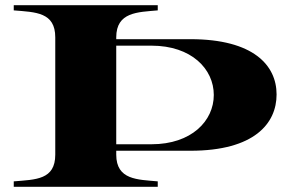

<svg xmlns="http://www.w3.org/2000/svg" viewBox="-20 -720 1150 740"><path d="M428 -124V-139H714C960 -139 1046 -244 1046 -356C1046 -468 957 -569 714 -569H428V-576C428 -674 511 -673 588 -680V-700H33V-680C118 -673 193 -673 193 -576V-124C193 -27 118 -28 33 -21V0H588V-21C511 -28 428 -26 428 -124ZM428 -164V-544H564C718 -544 804 -454 804 -354C804 -254 718 -164 564 -164Z"/></svg>

Font: Sprat Extended
Style: Bold
Weight: 700
Width: 9
Designer: Ethan Nakache
Foundry: Collletttivo
Version: Version 2.000;Glyphs 3.2 (3217)